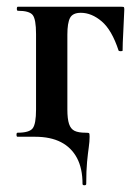

<svg xmlns="http://www.w3.org/2000/svg" viewBox="-20 -406 414 570"><path d="M225 140Q225 94 208.5 63Q192 32 161 16Q130 0 84 0H32Q29 0 29 -6Q29 -12 32 -12Q67 -12 77 -25Q87 -38 87 -81V-305Q87 -349 77 -361.5Q67 -374 33 -374Q30 -374 30 -380Q30 -386 33 -386H340Q347 -386 348 -384.5Q349 -383 349 -377Q348 -347 346 -311.5Q344 -276 344 -256Q344 -254 338.5 -254Q333 -254 332 -256Q312 -317 282 -342.5Q252 -368 220 -368Q196 -368 188 -353Q180 -338 180 -303V-81Q180 -53 185 -38Q190 -23 201.5 -17.5Q213 -12 234 -12Q243 -12 244.5 -10.5Q246 -9 246 0Q246 14 243.5 31.5Q241 49 238.5 74.5Q236 100 236 140Q236 144 230.5 144Q225 144 225 140Z"/></svg>

Font: Cormorant Infant Light
Style: Regular
Weight: 300
Designer: Christian Thalmann (Catharsis Fonts)
Foundry: Catharsis Fonts
Version: Version 4.001